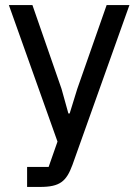

<svg xmlns="http://www.w3.org/2000/svg" viewBox="-20 -538 546 758"><path d="M285 -187 255 -90H250L223 -187L108 -518H15L207 21L172 121H87V200H138C217 200 242 178 266 113L491 -518H401Z"/></svg>

Font: IBM Plex Devanagari Text
Style: Regular
Weight: 450
Designer: Mike Abbink, Paul van der Laan, Pieter van Rosmalen, Erin McLaughlin
Foundry: Bold Monday
Version: Version 1.0